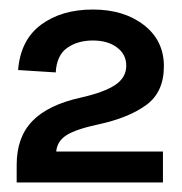

<svg xmlns="http://www.w3.org/2000/svg" viewBox="-20 -733 381 403"><path d="M15 -350V-387Q15 -445 48 -479Q81 -513 149 -528Q198 -539 221.5 -554.5Q245 -570 245 -595Q245 -619 225.5 -633.5Q206 -648 175 -648Q143 -648 121 -632.5Q99 -617 97 -581L18 -586Q23 -649 66 -681Q109 -713 175 -713Q240 -713 282 -680.5Q324 -648 324 -594Q324 -540 287.5 -513Q251 -486 187 -472Q140 -462 120 -449.5Q100 -437 98 -415H322V-350Z"/></svg>

Font: Space Grotesk Frontify Medium
Style: Regular
Weight: 500
Designer: Florian Karsten
Version: Version 2.000